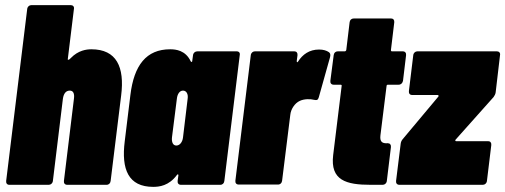

<svg xmlns="http://www.w3.org/2000/svg" viewBox="-20 -720 1968 748"><path d="M336 -528C317 -528 285 -524 256 -494C250 -487 244 -485 244 -489L268 -685C270 -694 264 -700 256 -700H102C94 -700 87 -694 86 -685L4 -15C3 -6 8 0 16 0H170C178 0 185 -6 186 -15L225 -335C228 -356 237 -367 252 -367C265 -367 271 -356 268 -335L229 -15C228 -6 233 0 242 0H395C404 0 410 -6 411 -15L452 -348C466 -459 434 -528 336 -528Z M732 -505 729 -483C729 -478 726 -477 723 -481C703 -524 665 -528 643 -528C550 -528 502 -466 488 -350L466 -170C452 -60 480 8 577 8C600 8 638 4 669 -38C672 -42 675 -42 675 -37L672 -15C671 -6 676 0 685 0H838C847 0 853 -6 854 -15L914 -505C916 -514 911 -520 902 -520H749C740 -520 733 -514 732 -505ZM667 -153C654 -153 648 -166 650 -185L669 -335C671 -354 680 -367 693 -367C706 -367 714 -354 711 -335L693 -185C691 -166 680 -153 667 -153Z M1223 -527C1185 -527 1159 -508 1141 -480C1139 -476 1136 -477 1136 -482L1139 -505C1140 -514 1135 -520 1127 -520H973C965 -520 958 -514 957 -505L897 -16C896 -7 901 -1 910 -1H1063C1072 -1 1078 -7 1079 -16L1111 -273C1113 -294 1128 -318 1148 -327C1165 -335 1189 -335 1204 -331C1214 -329 1219 -330 1222 -341L1266 -498C1268 -507 1267 -513 1261 -517C1252 -523 1240 -527 1223 -527Z M1550 -405 1562 -505C1563 -514 1558 -520 1549 -520H1507C1504 -520 1503 -522 1503 -525L1516 -633C1517 -642 1512 -648 1504 -648H1358C1349 -648 1343 -642 1342 -633L1329 -525C1328 -522 1326 -520 1323 -520H1296C1287 -520 1281 -514 1280 -505L1267 -405C1266 -396 1271 -390 1280 -390H1307C1310 -390 1312 -388 1311 -385L1278 -116C1266 -17 1329 0 1424 0H1471C1479 0 1486 -6 1487 -15L1503 -147C1504 -156 1499 -162 1491 -162H1489C1471 -161 1459 -166 1462 -192L1486 -385C1486 -388 1488 -390 1491 -390H1533C1542 -390 1548 -396 1550 -405Z M1536 0H1861C1869 0 1876 -6 1877 -15L1894 -155C1895 -164 1890 -170 1882 -170H1757C1753 -170 1753 -173 1755 -176L1903 -342C1907 -348 1910 -353 1911 -360L1928 -505C1930 -514 1924 -520 1916 -520H1606C1598 -520 1591 -514 1590 -505L1573 -365C1572 -356 1577 -350 1585 -350H1684C1688 -350 1690 -347 1688 -344L1549 -178C1544 -172 1542 -167 1541 -160L1523 -15C1522 -6 1527 0 1536 0Z"/></svg>

Font: Barlow Condensed Black
Style: Italic
Weight: 900
Width: 3
Italic angle: -7°
Designer: Jeremy Tribby
Foundry: Tribby Type
Version: Version 1.422;hotconv 1.0.109;makeotfexe 2.5.65596